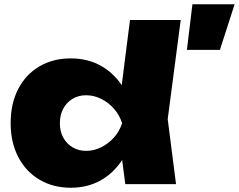

<svg xmlns="http://www.w3.org/2000/svg" viewBox="-20 -864 1121 901"><path d="M568 0 540 -214 577 -284 540 -377 590 -770H828L767 -305L806 0ZM614 -286Q602 -195 561.5 -126.5Q521 -58 457.5 -20.5Q394 17 312 17Q229 17 165 -21Q101 -59 65.5 -127.5Q30 -196 30 -286Q30 -378 65.5 -446.5Q101 -515 165 -552.5Q229 -590 312 -590Q394 -590 457.5 -553Q521 -516 562 -447.5Q603 -379 614 -286ZM261 -286Q261 -248 276.5 -219Q292 -190 320 -173Q348 -156 384 -156Q421 -156 455 -173Q489 -190 515 -219Q541 -248 553 -286Q541 -324 515 -353.5Q489 -383 455 -400Q421 -417 384 -417Q348 -417 320 -400Q292 -383 276.5 -353.5Q261 -324 261 -286ZM883 -844H1081L1012 -630H857Z"/></svg>

Font: Unbounded ExtraBold
Style: Regular
Weight: 800
Designer: Luke Prowse, Jean-Baptiste Morizot, Fátima Lázaro, Florian Runge
Foundry: NaN
Version: Version 1.701;gftools[0.9.28.dev5+ged2979d]